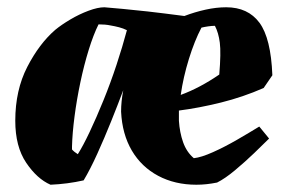

<svg xmlns="http://www.w3.org/2000/svg" viewBox="-20 -496 782 528"><path d="M119 12Q82 -4 52 -48.5Q22 -93 22 -164Q22 -248 55 -312Q88 -376 132 -414Q149 -428 173.5 -442.5Q198 -457 223.5 -466.5Q249 -476 267 -476Q290 -474 318 -471.5Q346 -469 386 -464.5Q426 -460 487 -452Q516 -463 545.5 -469.5Q575 -476 602 -476Q662 -476 693.5 -433.5Q725 -391 729 -289L705 -254Q648 -229 587.5 -214Q527 -199 472 -192Q472 -177 472 -164Q474 -132 483.5 -105Q493 -78 513 -61Q533 -63 565.5 -77.5Q598 -92 632.5 -112Q667 -132 693 -148L720 -115Q704 -99 679 -75Q654 -51 626.5 -28Q599 -5 577 6Q562 9 548 10.5Q534 12 520 12Q461 12 415 -12.5Q369 -37 342.5 -82Q316 -127 313 -189Q313 -217 319 -248Q304 -208 285.5 -162Q267 -116 247.5 -73Q228 -30 210 0Q188 5 165 8Q142 11 119 12ZM194 -72Q208 -94 226.5 -133Q245 -172 264.5 -220Q284 -268 300.5 -318Q317 -368 329 -413Q319 -418 307.5 -421Q296 -424 284 -426Q270 -429 251 -429Q237 -401 224 -359Q211 -317 201 -269.5Q191 -222 185 -176Q179 -130 178 -93V-85Q184 -78 194 -72ZM534 -420Q515 -384 499.5 -334Q484 -284 477 -235Q529 -254 583 -291Q588 -351 584.5 -378.5Q581 -406 571 -425Q563 -425 552.5 -423.5Q542 -422 534 -420Z"/></svg>

Font: Albura ExtraBold
Style: Italic
Weight: 758
Italic angle: -7°
Designer: Mercedes Jáuregui
Foundry: Omnibus-Type Team
Version: Version 1.000; ttfautohint (v1.8.3)